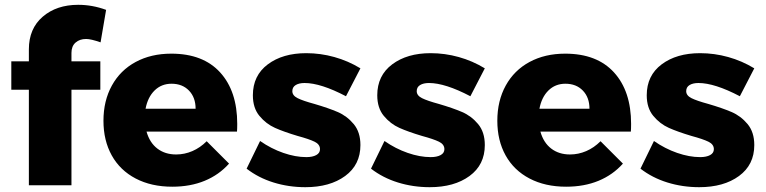

<svg xmlns="http://www.w3.org/2000/svg" viewBox="-20 -770 3183 798"><path d="M277 -550V-515H397V-397H277V0H100V-397H27V-515H100V-565Q100 -651 157.5 -700.5Q215 -750 305 -750Q364 -750 421 -729L398 -594Q358 -608 338 -608Q311 -608 294 -593Q277 -578 277 -550Z M966 -255Q966 -234 965 -223H589Q602 -177 634 -152.5Q666 -128 712 -128Q747 -128 779.5 -142Q812 -156 839 -183L932 -90Q890 -43 830.5 -18.5Q771 6 696 6Q609 6 544 -28Q479 -62 444.5 -124Q410 -186 410 -268Q410 -351 445 -414.5Q480 -478 544 -512.5Q608 -547 692 -547Q824 -547 895 -469Q966 -391 966 -255ZM793 -318Q793 -365 765.5 -393.5Q738 -422 693 -422Q651 -422 622.5 -394Q594 -366 585 -318Z M1246 -425Q1223 -425 1209 -416.5Q1195 -408 1195 -391Q1195 -373 1217 -362Q1239 -351 1287 -338Q1345 -321 1383.5 -304.5Q1422 -288 1450 -254.5Q1478 -221 1478 -167Q1478 -85 1414.5 -38.5Q1351 8 1249 8Q1180 8 1117 -11.5Q1054 -31 1005 -69L1061 -184Q1107 -152 1157.5 -134.5Q1208 -117 1253 -117Q1279 -117 1294.5 -125.5Q1310 -134 1310 -150Q1310 -170 1287.5 -181Q1265 -192 1217 -205Q1160 -222 1123 -238.5Q1086 -255 1058.5 -288Q1031 -321 1031 -374Q1031 -456 1093 -502.5Q1155 -549 1253 -549Q1312 -549 1369.5 -533Q1427 -517 1478 -486L1418 -370Q1313 -425 1246 -425Z M1763 -425Q1740 -425 1726 -416.5Q1712 -408 1712 -391Q1712 -373 1734 -362Q1756 -351 1804 -338Q1862 -321 1900.5 -304.5Q1939 -288 1967 -254.5Q1995 -221 1995 -167Q1995 -85 1931.5 -38.5Q1868 8 1766 8Q1697 8 1634 -11.5Q1571 -31 1522 -69L1578 -184Q1624 -152 1674.5 -134.5Q1725 -117 1770 -117Q1796 -117 1811.5 -125.5Q1827 -134 1827 -150Q1827 -170 1804.5 -181Q1782 -192 1734 -205Q1677 -222 1640 -238.5Q1603 -255 1575.5 -288Q1548 -321 1548 -374Q1548 -456 1610 -502.5Q1672 -549 1770 -549Q1829 -549 1886.5 -533Q1944 -517 1995 -486L1935 -370Q1830 -425 1763 -425Z M2603 -255Q2603 -234 2602 -223H2226Q2239 -177 2271 -152.5Q2303 -128 2349 -128Q2384 -128 2416.5 -142Q2449 -156 2476 -183L2569 -90Q2527 -43 2467.5 -18.5Q2408 6 2333 6Q2246 6 2181 -28Q2116 -62 2081.5 -124Q2047 -186 2047 -268Q2047 -351 2082 -414.5Q2117 -478 2181 -512.5Q2245 -547 2329 -547Q2461 -547 2532 -469Q2603 -391 2603 -255ZM2430 -318Q2430 -365 2402.5 -393.5Q2375 -422 2330 -422Q2288 -422 2259.5 -394Q2231 -366 2222 -318Z M2883 -425Q2860 -425 2846 -416.5Q2832 -408 2832 -391Q2832 -373 2854 -362Q2876 -351 2924 -338Q2982 -321 3020.5 -304.5Q3059 -288 3087 -254.5Q3115 -221 3115 -167Q3115 -85 3051.5 -38.5Q2988 8 2886 8Q2817 8 2754 -11.5Q2691 -31 2642 -69L2698 -184Q2744 -152 2794.5 -134.5Q2845 -117 2890 -117Q2916 -117 2931.5 -125.5Q2947 -134 2947 -150Q2947 -170 2924.5 -181Q2902 -192 2854 -205Q2797 -222 2760 -238.5Q2723 -255 2695.5 -288Q2668 -321 2668 -374Q2668 -456 2730 -502.5Q2792 -549 2890 -549Q2949 -549 3006.5 -533Q3064 -517 3115 -486L3055 -370Q2950 -425 2883 -425Z"/></svg>

Font: Gontserrat
Style: Bold
Weight: 700
Designer: Julieta Ulanovsky
Foundry: Julieta Ulanovsky
Version: Version 6.001